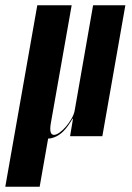

<svg xmlns="http://www.w3.org/2000/svg" viewBox="-86 -515 500 726"><path d="M117 5Q112 7 106.5 8Q101 9 96 9L64 191H-66L55 -495H185L106 -48Q99 -5 118 -5Q127 -5 139.5 -14Q152 -23 163.5 -36.5Q175 -50 184 -65.5Q193 -81 196 -95L266 -495H388L301 0H179L190 -66H188Q170 -35 153.5 -18.5Q137 -2 117 5Z"/></svg>

Font: Moniqa Black Ita Display
Style: Italic
Weight: 900
Italic angle: -10°
Designer: Rajesh Rajput
Foundry: Rajesh Rajput
Version: Version 1.000